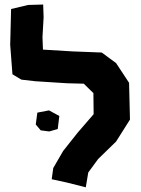

<svg xmlns="http://www.w3.org/2000/svg" viewBox="-20 -798 612 836"><path d="M193.4 -317.4 142.6 -307.6 135.7 -255.9 157.2 -230.5 194.3 -225.6 231.4 -236.3 238.3 -293ZM168 -778.3 102.5 -776.4 28.3 -758.8 24.4 -602.5 34.2 -474.6 73.2 -451.2 133.8 -444.3 271.5 -435.5 344.7 -433.6 386.7 -392.6 387.7 -300.8 318.4 -220.7 254.9 -140.6 211.9 -66.4 205.1 -17.6 272.5 -2.9 353.5 17.6 364.3 -46.9 407.2 -105.5 485.4 -181.6 545.9 -277.3 542 -437.5 485.4 -523.4 422.9 -569.3 295.9 -574.2 167 -582 165 -636.7 169.9 -722.7Z"/></svg>

Font: MaokenAssortedSans-TC
Style: Regular
Weight: 500
Version: Version 0.83